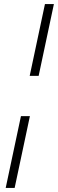

<svg xmlns="http://www.w3.org/2000/svg" viewBox="-20 -763 286 944"><path d="M126 -390 201 -743H245L170 -390ZM8 161 83 -192H127L52 161Z"/></svg>

Font: Saira Semi Condensed ExtraLight
Style: Italic
Weight: 200
Width: 4
Italic angle: -12°
Designer: Hector Gatti with collaboration of the Omnibus-Type team
Foundry: Omnibus-Type
Version: Version 1.001; ttfautohint (v1.8)